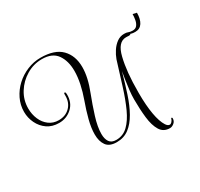

<svg xmlns="http://www.w3.org/2000/svg" viewBox="-212 -823 1165 1119"><g transform="rotate(-30 370.5 -263.5)"><path d="M631 103Q588 103 567 68.5Q546 34 539.5 -23Q533 -80 533 -147Q533 -174 536.5 -206Q540 -238 545 -269.5Q550 -301 554 -325Q534 -253 513.5 -190.5Q493 -128 466.5 -81Q440 -34 405 -7.5Q370 19 322 19Q273 19 252.5 -9.5Q232 -38 232 -84Q232 -127 245.5 -179.5Q259 -232 279 -287Q296 -334 305.5 -379.5Q315 -425 315 -465Q315 -532 284.5 -575.5Q254 -619 184 -619Q128 -619 79.5 -590Q31 -561 1.5 -513.5Q-28 -466 -28 -409Q-28 -370 -13.5 -336Q1 -302 28.5 -281.5Q56 -261 93 -261Q139 -261 168 -290Q197 -319 197 -365V-376Q197 -384 203 -384Q209 -384 209 -365Q209 -311 173 -278.5Q137 -246 87 -246Q41 -246 8.5 -268.5Q-24 -291 -41.5 -327.5Q-59 -364 -59 -404Q-59 -450 -39 -491Q-19 -532 14.5 -563Q48 -594 91.5 -612Q135 -630 181 -630Q276 -630 321 -584Q366 -538 366 -461Q366 -392 331 -304Q307 -242 287 -178Q267 -114 267 -67Q267 -34 280.5 -14Q294 6 326 6Q372 6 405 -26Q438 -58 463.5 -114Q489 -170 512 -243.5Q535 -317 561 -401Q570 -426 586 -450.5Q602 -475 624 -491Q646 -507 673 -507Q706 -507 706 -492Q706 -483 691 -483Q693 -483 686.5 -483.5Q680 -484 673 -484Q618 -484 597 -397Q586 -352 580.5 -297Q575 -242 575 -166Q575 -82 585.5 -22.5Q596 37 616 68Q627 85 640 85Q647 85 654.5 77Q662 69 666 55Q673 55 673 61Q673 80 659 91.5Q645 103 631 103ZM737 -484Q722 -484 714 -486Q706 -488 698 -492V-503Q711 -498 727 -498Q747 -498 757 -511.5Q767 -525 770.5 -544.5Q774 -564 774 -582L800 -576Q800 -534 784 -509Q768 -484 737 -484Z"/></g></svg>

Font: Updock
Style: Regular
Weight: 400
Designer: Robert E. Leuschke
Foundry: Robert E. Leuschke
Version: Version 1.010; ttfautohint (v1.8.4.7-5d5b)